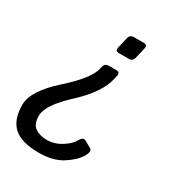

<svg xmlns="http://www.w3.org/2000/svg" viewBox="-186 -620 854 929"><g transform="rotate(30 241.0 -155.5)"><path d="M-14.2 40.5Q-14.2 -37.1 98.6 -137.7Q211.4 -238.3 224.6 -298.8L227.1 -310.1Q231.9 -332 254.4 -332H296.4Q317.9 -332 313 -310.1L309.1 -292Q290.5 -206.1 186 -109.6Q81.5 -13.2 81.5 45.9Q81.5 93.8 107.7 111.3Q133.8 128.9 172.9 128.9Q215.8 128.9 254.6 104Q293.5 79.1 306.6 53.2Q319.8 27.8 339.8 39.1L374.5 58.6Q391.1 67.9 372.6 100.6Q352.1 136.2 300.8 169.2Q249.5 202.1 169.9 202.1Q73.2 202.1 29.5 162.6Q-14.2 123 -14.2 40.5ZM266.1 -409.2Q244.1 -409.2 249 -431.2L263.2 -490.7Q268.1 -512.7 290 -512.7H344.7Q366.7 -512.7 361.8 -490.7L347.7 -431.2Q342.8 -409.2 320.8 -409.2Z"/></g></svg>

Font: Istok Web
Style: Italic
Weight: 400
Italic angle: -13°
Designer: Andrey V. Panov
Foundry: Andrey V. Panov
Version: Version 1.0.2g